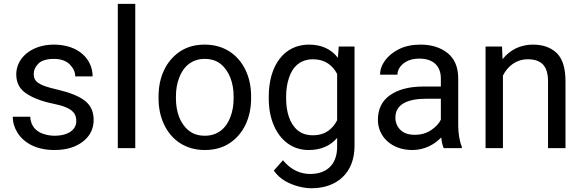

<svg xmlns="http://www.w3.org/2000/svg" viewBox="-20 -770 3027 998"><path d="M376.5 -140.1C376.5 -96.7 336.4 -64.5 262.7 -64.5C244.1 -64.5 225.6 -67.4 206.5 -73.7C168.9 -85.4 139.6 -113.8 137.2 -163.1H46.4C46.4 -133.8 54.7 -106 71.3 -79.6C104.5 -26.9 169.4 9.8 262.7 9.8C324.2 9.8 373.5 -4.9 411.1 -34.2C448.2 -63 466.8 -100.6 466.8 -147C466.8 -189.5 451.7 -222.7 420.9 -246.6C390.1 -270.5 341.8 -289.6 276.9 -304.7C177.2 -327.1 155.3 -346.7 155.3 -386.2C155.3 -405.3 163.6 -423.3 179.7 -439.5C195.8 -455.6 222.7 -463.9 260.3 -463.9C295.9 -463.9 323.7 -454.1 342.8 -435.1C361.8 -415.5 371.1 -395 371.1 -373H461.4C461.4 -463.4 386.7 -538.1 260.3 -538.1C141.6 -538.1 64.5 -467.3 64.5 -383.8C64.5 -340.3 81.5 -307.6 115.7 -284.7C149.4 -261.7 195.8 -243.7 254.9 -231.4C359.9 -210.9 376.5 -179.2 376.5 -140.1Z M592.3 -750V0H683.1V-750Z M804.2 -258.3C804.2 -207.5 814 -162.1 833.5 -121.6C872.6 -40.5 945.8 9.8 1044.9 9.8C1094.2 9.8 1137.2 -2 1172.9 -25.4C1244.6 -72.3 1285.2 -156.7 1285.2 -258.3V-269.5C1285.2 -320.8 1275.4 -366.2 1255.9 -406.7C1216.8 -487.3 1143.6 -538.1 1043.9 -538.1C994.6 -538.1 952.1 -526.4 916.5 -502.9C844.7 -455.6 804.2 -371.6 804.2 -269.5ZM894.5 -269.5C894.5 -304.2 899.9 -335.9 911.1 -365.7C933.1 -424.3 977.5 -463.9 1043.9 -463.9C1077.6 -463.9 1105.5 -455.1 1127.4 -437C1171.9 -400.9 1194.3 -338.4 1194.3 -269.5V-258.3C1194.3 -223.6 1189 -191.4 1177.7 -162.1C1155.8 -103 1111.3 -64.5 1044.9 -64.5C1011.2 -64.5 983.4 -73.2 961.4 -91.3C916.5 -126.5 894.5 -188.5 894.5 -258.3Z M1377 -258.3C1377 -207 1385.3 -161.1 1402.3 -120.6C1436 -40 1500 9.8 1584.5 9.8C1648.9 9.8 1697.8 -12.7 1732.4 -53.2V-6.8C1732.4 85.4 1677.7 134.3 1592.3 134.3C1544.9 134.3 1495.1 116.2 1450.7 63L1403.3 116.7C1419.4 139.6 1439 157.7 1462.9 171.4C1509.8 198.2 1562.5 208.5 1599.1 208.5C1731 208.5 1822.8 128.9 1822.8 -11.2V-528.3H1740.7L1736.3 -469.7C1701.7 -514.2 1652.3 -538.1 1585.4 -538.1C1457 -538.1 1377 -429.7 1377 -268.6ZM1467.3 -268.6C1467.3 -303.7 1472.2 -335.9 1481.9 -365.2C1501 -423.8 1541.5 -461.9 1607.4 -461.9C1670.4 -461.9 1709.5 -429.2 1732.4 -385.7V-145C1709 -99.6 1670.9 -66.9 1606.4 -66.9C1573.7 -66.9 1547.4 -75.7 1526.9 -92.8C1485.8 -127.4 1467.3 -188.5 1467.3 -258.3Z M2380.4 0V-7.8C2368.2 -36.6 2361.8 -80.1 2361.8 -115.2V-361.3C2361.8 -420.4 2343.3 -464.8 2306.6 -494.1C2270 -523.4 2222.7 -538.1 2165.5 -538.1C2123 -538.1 2085.9 -530.3 2054.7 -515.1C1991.7 -483.9 1955.6 -432.6 1955.6 -381.8H2045.9C2045.9 -403.8 2056.6 -423.3 2077.6 -440.4C2098.6 -457 2126 -465.3 2160.2 -465.3C2233.9 -465.3 2271.5 -424.8 2271.5 -362.3V-320.3H2182.1C2109.4 -320.3 2051.8 -305.7 2008.8 -276.4C1965.8 -246.6 1944.3 -203.6 1944.3 -147C1944.3 -59.6 2015.6 9.8 2123 9.8C2188 9.8 2239.7 -20 2273.4 -55.7C2275.9 -34.2 2280.3 -13.2 2286.1 0ZM2136.2 -69.3C2102.5 -69.3 2077.6 -78.1 2060.5 -95.7C2043.5 -112.8 2035.2 -134.3 2035.2 -159.2C2035.2 -225.1 2093.3 -256.8 2196.8 -256.8H2271.5V-147.9C2261.7 -127.9 2245.1 -109.9 2221.2 -93.8C2197.3 -77.6 2168.9 -69.3 2136.2 -69.3Z M2723.1 -461.9C2791.5 -461.9 2828.6 -429.7 2828.6 -347.2V0H2919.4V-346.2C2919.4 -415.5 2904.3 -464.8 2874 -494.1C2843.3 -523.4 2802.2 -538.1 2750 -538.1C2684.1 -538.1 2629.9 -509.8 2592.3 -462.4L2589.4 -528.3H2503.9V0H2594.2V-377.4C2619.6 -427.7 2665 -461.9 2723.1 -461.9Z"/></svg>

Font: Vazirmatn
Style: Regular
Weight: 400
Designer: Saber Rastikerdar
Foundry: Saber Rastikerdar
Version: Version 33.003